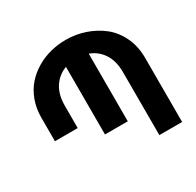

<svg xmlns="http://www.w3.org/2000/svg" viewBox="-153 -879 1072 1051"><g transform="rotate(-30 383.0 -354.0)"><path d="M199.2 -256.8H55.2V-405.8Q55.2 -463.9 73.7 -513.7Q92.3 -563.5 123.8 -598.9Q155.3 -634.3 197.3 -659.2Q239.3 -684.1 286.4 -696Q333.5 -708 382.8 -708Q445.3 -708 503.4 -688.5Q561.5 -668.9 608.2 -632.3Q654.8 -595.7 682.9 -536.9Q710.9 -478 710.9 -405.8V0H566.9V-397Q566.9 -469.2 536.4 -515.1Q505.9 -561 455.1 -579.1V-151.9H311V-579.1Q259.8 -560.1 229.5 -514.4Q199.2 -468.8 199.2 -397Z"/></g></svg>

Font: LT Superior
Style: Bold
Weight: 400
Designer: Daniel Lyons
Foundry: LyonsType
Version: Version 1.000